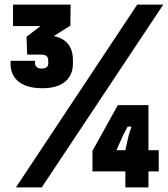

<svg xmlns="http://www.w3.org/2000/svg" viewBox="-20 -820 734 840"><path d="M165 -434Q98.5 -434 62.2 -462.2Q26 -490.5 26 -543Q26 -544 26 -545.8Q26 -547.5 26.2 -549.8Q26.5 -552 27 -554H134Q133.5 -552 133.2 -549.2Q133 -546.5 133 -544Q133 -533.5 140.5 -526.8Q148 -520 162 -520Q176.5 -520 183.8 -525.8Q191 -531.5 191 -541Q191 -545 191 -548.8Q191 -552.5 191 -556Q191 -568 183.8 -574.5Q176.5 -581 163 -581H99L96 -659L157 -706H37V-800H289L288 -708L215 -662Q255.5 -654.5 277.2 -628Q299 -601.5 299 -558Q299 -555.5 299 -552.8Q299 -550 299 -547.2Q299 -544.5 299 -542Q299 -490.5 264.2 -462.2Q229.5 -434 165 -434ZM49.5 0 580.5 -800H694.5L162.5 0ZM629.5 -360V-163H674.5V-70H629.5V0H528.5V-70H384.5V-160L495.5 -360ZM528.5 -163 543.5 -230 555.5 -266H538.5L519.5 -230L489.5 -163Z"/></svg>

Font: Big Shoulders Display Thin Black
Style: Regular
Weight: 900
Version: Version 2.002